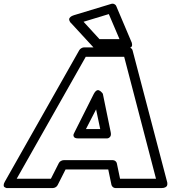

<svg xmlns="http://www.w3.org/2000/svg" viewBox="-96 -979 915 1025"><path d="M-69.8 -9.8 327.1 -710.9Q330.6 -717.3 338.4 -721.7Q346.2 -726.1 353 -726.1H590.8Q598.1 -726.1 604.2 -721.4Q610.4 -716.8 611.8 -710L795.9 -8.8Q796.4 -7.3 796.9 -5.1Q797.4 -2.9 797.4 2.9Q797.4 8.8 795.2 13.2Q793 17.6 785.9 21.2Q778.8 24.9 767.1 24.9H520Q512.2 24.9 506.3 19.5Q500.5 14.2 499 7.8L481.9 -74.2H253.9L211.9 8.8Q208.5 16.1 200.9 20.5Q193.4 24.9 186 24.9H-51.8Q-51.8 24.4 -55.7 25.1Q-59.6 25.9 -64.5 23.9Q-69.3 22 -73 19.3Q-76.7 16.6 -76.4 8.8Q-76.2 1 -69.8 -9.8ZM-6.8 -24.9H175.8L217.8 -107.9Q221.2 -115.2 229 -119.6Q236.8 -124 244.1 -124H506.8Q513.7 -124 520 -119.1Q526.4 -114.3 527.8 -106.9L544.9 -24.9H736.8L566.9 -675.8H361.8ZM283.2 -856Q281.7 -856.9 280 -858.9Q278.3 -860.8 275.6 -866.5Q272.9 -872.1 273.2 -877.2Q273.4 -882.3 279.8 -888.2Q286.1 -894 298.8 -897.9L497.1 -958Q505.9 -960.9 513.9 -957.3Q522 -953.6 524.9 -945.8L605 -756.8Q606 -755.4 606.9 -752.9Q607.9 -750.5 608.9 -744.1Q609.9 -737.8 608.2 -732.9Q606.4 -728 598.9 -724.1Q591.3 -720.2 578.1 -720.2H418Q408.7 -720.2 401.9 -727.1ZM301.8 -272.9 404.8 -478Q411.1 -490.2 418.2 -494.9Q425.3 -499.5 431.4 -497.1Q437.5 -494.6 442.4 -490.5Q447.3 -486.3 450.2 -482.4L453.1 -478L495.1 -272.9Q498.5 -256.3 491.5 -248.3Q484.4 -240.2 475.6 -240.2H466.8H320.8Q303.2 -240.2 298.6 -248.5Q293.9 -256.8 297.9 -264.6ZM350.1 -862.8 435.1 -770H542L484.9 -903.8ZM362.8 -290H439L417 -395Z"/></svg>

Font: Trueno Black Outline
Style: Italic
Weight: 900
Width: 6
Designer: Julieta Ulanovsky
Foundry: Julieta Ulanovsky
Version: Version 3.001b | FøM Fix